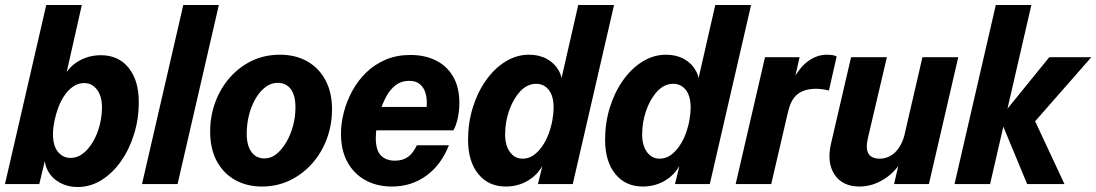

<svg xmlns="http://www.w3.org/2000/svg" viewBox="-27 -740 4408 772"><path d="M285 12Q246 12 214.5 -5Q183 -22 166 -52.5Q149 -83 153 -124L160 -121L131 0H-7L159 -720H302L233 -414L224 -419Q244 -467 286 -492.5Q328 -518 379 -518Q449 -518 490 -467.5Q531 -417 531 -330Q531 -262 512 -200.5Q493 -139 459 -91Q425 -43 380.5 -15.5Q336 12 285 12ZM257 -105Q284 -105 306.5 -122.5Q329 -140 346.5 -169.5Q364 -199 373.5 -235.5Q383 -272 383 -309Q383 -353 363 -379.5Q343 -406 312 -406Q287 -406 267 -392Q247 -378 232 -356Q217 -334 207 -306.5Q197 -279 191.5 -251.5Q186 -224 186 -201Q186 -154 206 -129.5Q226 -105 257 -105Z M544 0 710 -720H853L687 0Z M1026 10Q966 10 919 -16Q872 -42 845 -91.5Q818 -141 818 -211Q818 -274 839 -330Q860 -386 897.5 -428.5Q935 -471 986 -495.5Q1037 -520 1098 -520Q1162 -520 1209 -493Q1256 -466 1282 -417Q1308 -368 1308 -301Q1308 -238 1287 -181.5Q1266 -125 1227.5 -82Q1189 -39 1138 -14.5Q1087 10 1026 10ZM1036 -103Q1063 -103 1085 -121Q1107 -139 1124.5 -169Q1142 -199 1151.5 -235Q1161 -271 1161 -308Q1161 -357 1142 -382Q1123 -407 1089 -407Q1063 -407 1040 -389.5Q1017 -372 1000 -342.5Q983 -313 974 -276.5Q965 -240 965 -203Q965 -155 984 -129Q1003 -103 1036 -103Z M1549 10Q1489 10 1443 -15Q1397 -40 1370.5 -87.5Q1344 -135 1344 -202Q1344 -244 1355.5 -288.5Q1367 -333 1389.5 -374.5Q1412 -416 1445.5 -448.5Q1479 -481 1523.5 -500Q1568 -519 1623 -519Q1681 -519 1725.5 -497Q1770 -475 1795 -432Q1820 -389 1820 -326Q1820 -294 1813.5 -264.5Q1807 -235 1796 -216H1429L1449 -310H1714L1682 -275Q1688 -296 1689 -320Q1690 -344 1684 -365.5Q1678 -387 1662 -401Q1646 -415 1618 -415Q1587 -415 1564.5 -398Q1542 -381 1527 -353.5Q1512 -326 1502 -295Q1492 -264 1488 -235Q1484 -206 1484 -185Q1484 -136 1504.5 -115Q1525 -94 1561 -94Q1593 -94 1614 -109.5Q1635 -125 1649 -156H1778Q1747 -77 1687 -33.5Q1627 10 1549 10Z M2136 0 2159 -94 2162 -89Q2141 -42 2099.5 -16Q2058 10 2007 10Q1937 10 1896 -40.5Q1855 -91 1855 -178Q1855 -246 1874 -307.5Q1893 -369 1927 -417Q1961 -465 2005.5 -492.5Q2050 -520 2100 -520Q2141 -520 2172 -503Q2203 -486 2220 -455.5Q2237 -425 2233 -384L2222 -387L2298 -720H2442L2276 0ZM2074 -102Q2099 -102 2118.5 -116Q2138 -130 2153.5 -152.5Q2169 -175 2179 -202Q2189 -229 2194 -256.5Q2199 -284 2199 -307Q2199 -354 2179.5 -378.5Q2160 -403 2129 -403Q2093 -403 2065 -373Q2037 -343 2020.5 -296.5Q2004 -250 2004 -199Q2004 -155 2023.5 -128.5Q2043 -102 2074 -102Z M2687 0 2710 -94 2713 -89Q2692 -42 2650.5 -16Q2609 10 2558 10Q2488 10 2447 -40.5Q2406 -91 2406 -178Q2406 -246 2425 -307.5Q2444 -369 2478 -417Q2512 -465 2556.5 -492.5Q2601 -520 2651 -520Q2692 -520 2723 -503Q2754 -486 2771 -455.5Q2788 -425 2784 -384L2773 -387L2849 -720H2993L2827 0ZM2625 -102Q2650 -102 2669.5 -116Q2689 -130 2704.5 -152.5Q2720 -175 2730 -202Q2740 -229 2745 -256.5Q2750 -284 2750 -307Q2750 -354 2730.5 -378.5Q2711 -403 2680 -403Q2644 -403 2616 -373Q2588 -343 2571.5 -296.5Q2555 -250 2555 -199Q2555 -155 2574.5 -128.5Q2594 -102 2625 -102Z M2931 0 3049 -510H3188L3160 -387H3164L3074 0ZM3142 -290 3151 -397Q3180 -461 3217.5 -490.5Q3255 -520 3298 -520Q3309 -520 3319.5 -518.5Q3330 -517 3337 -513L3306 -376Q3296 -379 3281 -381Q3266 -383 3254 -383Q3207 -383 3179.5 -361Q3152 -339 3142 -290Z M3429 10Q3361 10 3329 -37.5Q3297 -85 3314 -161L3395 -510H3539L3462 -182Q3453 -141 3465.5 -121.5Q3478 -102 3510 -102Q3546 -102 3573 -128.5Q3600 -155 3612 -205L3606 -107Q3579 -53 3530.5 -21.5Q3482 10 3429 10ZM3568 0 3593 -108H3589L3682 -510H3826L3708 0Z M3811 0 3977 -720H4120L3954 0ZM4103 0 3993 -265 4192 -510H4361L4126 -242L4118 -289L4253 0Z"/></svg>

Font: Instrument Sans SemiCondensed
Style: Bold Italic
Weight: 700
Width: 4
Italic angle: -13°
Designer: Rodrigo Fuenzalida
Foundry: fragTYPE
Version: Version 1.000;gftools[0.9.28]